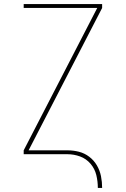

<svg xmlns="http://www.w3.org/2000/svg" viewBox="-20 -755 616 940"><path d="M459 165H480Q480 136 474.5 108Q469 80 454.5 55Q440 30 417 12.5Q394 -5 366.5 -12Q339 -19 310 -19H120L480 -716V-735H96V-716H456L96 -19V0H310Q342 0 372 11Q402 22 423 46.5Q444 71 451.5 102Q459 133 459 165Z"/></svg>

Font: Iosevka Sparkle Thin
Style: Regular
Weight: 100
Designer: Belleve Invis
Foundry: Belleve Invis
Version: Version 4.5.0; ttfautohint (v1.8.3)